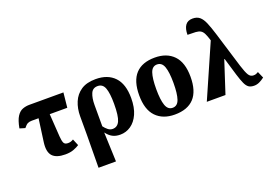

<svg xmlns="http://www.w3.org/2000/svg" viewBox="-128 -1158 2552 1778"><g transform="rotate(-20 1148.5 -269.5)"><path d="M334 10Q246 10 208.5 -30.5Q171 -71 183 -163L214 -390H147Q123 -390 106.5 -382Q90 -374 68 -346L15 -362Q29 -438 53 -475Q77 -512 109 -524Q141 -536 177 -536H512L497 -390H324L339 -164Q342 -121 351.5 -100.5Q361 -80 393 -80Q408 -80 420.5 -84Q433 -88 446 -96L473 -31Q453 -17 418 -3.5Q383 10 334 10Z M579 231 582 -93V-275Q582 -351 608 -413.5Q634 -476 689 -513Q744 -550 833 -550Q952 -550 1018 -480.5Q1084 -411 1084 -273Q1084 -180 1055.5 -116.5Q1027 -53 979.5 -20.5Q932 12 875 12Q830 12 798.5 -5Q767 -22 742 -56H740L751 231ZM826 -62Q874 -62 895.5 -110Q917 -158 917 -277Q917 -381 898 -432Q879 -483 829 -483Q780 -483 761.5 -439.5Q743 -396 743 -328V-118Q759 -96 780 -79Q801 -62 826 -62Z M1413 10Q1296 10 1229 -59.5Q1162 -129 1162 -270Q1162 -411 1226.5 -480.5Q1291 -550 1416 -550Q1534 -550 1601 -480.5Q1668 -411 1668 -270Q1668 -129 1603.5 -59.5Q1539 10 1413 10ZM1415 -56Q1463 -56 1481.5 -110.5Q1500 -165 1500 -270Q1500 -376 1481 -429.5Q1462 -483 1414 -483Q1367 -483 1348.5 -429.5Q1330 -376 1330 -270Q1330 -165 1349 -110.5Q1368 -56 1415 -56Z M1730 0 1959 -522V-523Q1945 -569 1932.5 -594Q1920 -619 1902 -629.5Q1884 -640 1854 -642Q1824 -644 1774 -644Q1774 -704 1797 -737Q1820 -770 1869 -770Q1912 -770 1938.5 -747.5Q1965 -725 1984.5 -678.5Q2004 -632 2026 -561L2134 -208Q2156 -138 2173.5 -110Q2191 -82 2221 -82Q2236 -82 2247 -86Q2258 -90 2269 -97L2297 -33Q2271 -13 2246 -1.5Q2221 10 2195 10Q2161 10 2141 -4Q2121 -18 2106 -51Q2091 -84 2073 -142L2021 -316H2017L1914 0Z"/></g></svg>

Font: Noto Serif SemiCondensed ExtraBold
Style: Regular
Weight: 800
Width: 4
Designer: Monotype Design Team
Foundry: Monotype Imaging Inc.
Version: Version 2.015